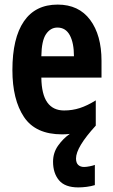

<svg xmlns="http://www.w3.org/2000/svg" viewBox="-20 -575 491 836"><path d="M311 115Q311 134 320.5 143Q330 152 346 152Q356 152 371 149Q386 146 393 143V231Q377 236 357.5 238.5Q338 241 321 241Q263 241 237 210Q211 179 211 129Q211 90 233 59Q255 28 284 8Q267 10 250 10Q135 10 84.5 -65.5Q34 -141 34 -270Q34 -409 84 -482Q134 -555 231 -555Q323 -555 372.5 -488.5Q422 -422 422 -310V-237H160Q161 -164 186 -129Q211 -94 259 -94Q295 -94 327.5 -104.5Q360 -115 397 -138V-28Q311 66 311 115ZM230 -455Q200 -455 180.5 -426.5Q161 -398 160 -330H302Q302 -388 284 -421.5Q266 -455 230 -455Z"/></svg>

Font: Noto Sans Sinhala UI ExtraCondensed
Style: Bold
Weight: 700
Width: 2
Designer: Jelle Bosma - Monotype Design Team
Foundry: Monotype Imaging Inc.
Version: Version 2.006; ttfautohint (v1.8.4.7-5d5b)